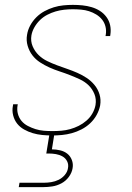

<svg xmlns="http://www.w3.org/2000/svg" viewBox="-20 -548 540 788"><path d="M194 8Q173 8 153 6Q133 4 114.5 -1.5Q96 -7 79 -16.5Q62 -26 50.5 -40.5Q39 -55 34 -74.5Q29 -94 33 -114L34 -120H53L52 -115Q49 -97 53.5 -80.5Q58 -64 68.5 -51.5Q79 -39 94.5 -31Q110 -23 126 -18Q142 -13 159.5 -11.5Q177 -10 195 -10Q213 -10 231.5 -11.5Q250 -13 268 -18Q286 -23 303 -31.5Q320 -40 335 -53Q350 -66 359.5 -83Q369 -100 372 -117Q376 -141 367.5 -162Q359 -183 343.5 -198Q328 -213 307.5 -222.5Q287 -232 266.5 -240Q246 -248 224.5 -255Q203 -262 183 -271Q163 -280 144.5 -292Q126 -304 113 -321Q100 -338 93.5 -360Q87 -382 91 -405Q94 -425 104 -443.5Q114 -462 129 -477Q144 -492 162.5 -502Q181 -512 200.5 -518Q220 -524 240 -526Q260 -528 279 -528Q299 -528 318.5 -526Q338 -524 356.5 -518.5Q375 -513 390.5 -503Q406 -493 417 -478Q428 -463 432 -444.5Q436 -426 433 -406L432 -400H413L414 -405Q417 -422 413 -438.5Q409 -455 399 -467.5Q389 -480 375 -488.5Q361 -497 345.5 -502Q330 -507 312.5 -508.5Q295 -510 278 -510Q261 -510 243 -508Q225 -506 208 -501Q191 -496 174.5 -487.5Q158 -479 144.5 -466Q131 -453 121.5 -436.5Q112 -420 109 -403Q105 -379 114 -358Q123 -337 138.5 -322Q154 -307 173.5 -297.5Q193 -288 214.5 -280Q236 -272 256.5 -265Q277 -258 297.5 -249Q318 -240 336 -228Q354 -216 368 -199Q382 -182 388.5 -160.5Q395 -139 391 -115Q387 -95 376.5 -76Q366 -57 350 -42Q334 -27 314.5 -17Q295 -7 275 -1.5Q255 4 234.5 6Q214 8 194 8ZM57 220 60 202H160Q175 202 190.5 199.5Q206 197 220.5 190Q235 183 246 170Q257 157 259 142Q262 127 255.5 114Q249 101 236.5 94Q224 87 209.5 84.5Q195 82 180 82H170L185 -10H205L193 65Q210 65 227 69Q244 73 256.5 83Q269 93 275 109Q281 125 278 142Q275 161 262.5 178Q250 195 232 204.5Q214 214 195 217Q176 220 157 220Z"/></svg>

Font: Iosevka Thin Oblique
Style: Regular
Weight: 100
Italic angle: -9°
Monospace: yes
Designer: Belleve Invis
Foundry: Belleve Invis
Version: Version 32.5.0; ttfautohint (v1.8.4)